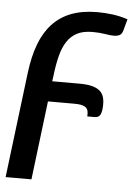

<svg xmlns="http://www.w3.org/2000/svg" viewBox="-55 -557 532 766"><g transform="rotate(5 211.0 -174.0)"><path d="M414.5 -457.5Q410.5 -440 400.5 -435Q390.5 -430 377.5 -430Q363.5 -430 341.5 -433.8Q319.5 -437.5 292 -437.5Q254.5 -437.5 230 -424.8Q205.5 -412 190 -388.2Q174.5 -364.5 165.8 -330.5Q157 -296.5 152 -254L148.5 -227.5H257.5Q286 -227.5 305.2 -223Q324.5 -218.5 336.5 -209.5Q348.5 -200.5 353.8 -186.5Q359 -172.5 359 -153.5Q359 -127.5 353 -113.8Q347 -100 329.5 -100H300Q301 -113.5 298.8 -122.2Q296.5 -131 289.8 -136.2Q283 -141.5 271.8 -143.8Q260.5 -146 243.5 -146H138.5L100 169.5H-3.5L48.5 -254Q56.5 -318.5 75 -367.8Q93.5 -417 124.5 -450.5Q155.5 -484 200 -501Q244.5 -518 304.5 -518Q336 -518 366.8 -513.8Q397.5 -509.5 426 -500Z"/></g></svg>

Font: Lato Semibold
Style: Italic
Weight: 600
Italic angle: -7°
Designer: Lukasz Dziedzic
Foundry: tyPoland Lukasz Dziedzic
Version: Version 2.006; 2014-01-15